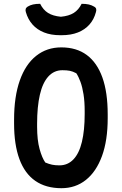

<svg xmlns="http://www.w3.org/2000/svg" viewBox="-20 -969 640 1009"><path d="M302 -720Q382 -720 436 -680Q490 -640 518 -562Q546 -484 546 -368V-348Q546 -231 516 -149Q486 -67 431.5 -23.5Q377 20 303 20Q221 20 165.5 -18.5Q110 -57 82 -133Q54 -209 54 -320V-340Q54 -461 84 -546Q114 -631 170 -675.5Q226 -720 302 -720ZM175 -303Q175 -233 188 -186Q201 -139 218 -115Q237 -107 253.5 -103.5Q270 -100 292 -100Q336 -100 366 -131.5Q396 -163 410.5 -223.5Q425 -284 425 -370V-386Q425 -435 419 -473Q413 -511 403 -538.5Q393 -566 381 -584Q362 -594 346.5 -597Q331 -600 308 -600Q264 -600 234 -567Q204 -534 189.5 -471Q175 -408 175 -319ZM409 -949Q431 -949 446.5 -945.5Q462 -942 475 -934Q484 -929 485.5 -921.5Q487 -914 484 -905Q474 -867 450 -840Q426 -813 389.5 -798.5Q353 -784 304 -784H296Q248 -784 211.5 -798.5Q175 -813 151 -840Q127 -867 116 -905Q113 -914 115 -921.5Q117 -929 125 -934Q138 -942 153.5 -945.5Q169 -949 191 -949Q207 -917 232.5 -901Q258 -885 300 -881Q342 -885 367.5 -901Q393 -917 409 -949Z"/></svg>

Font: Recursive Monospace Casual SemiBold
Style: Regular
Weight: 600
Version: Version 1.047